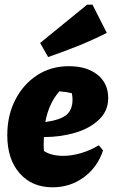

<svg xmlns="http://www.w3.org/2000/svg" viewBox="-20 -785 487 818"><path d="M204 13Q116 13 63.5 -47Q11 -107 11 -209Q11 -293 45 -359.5Q79 -426 138 -464.5Q197 -503 273 -503Q350 -503 395.5 -466.5Q441 -430 441 -367Q441 -313 402 -275.5Q363 -238 300.5 -219.5Q238 -201 167 -201Q166 -185 166 -167Q166 -154 167 -142Q198 -121 250 -121Q284 -121 323 -132Q362 -143 401 -166L419 -144Q395 -72 337 -29.5Q279 13 204 13ZM289 -361Q289 -374 286 -388Q261 -394 233 -396Q211 -371 196 -339Q181 -307 173 -265Q237 -274 263 -295.5Q289 -317 289 -361ZM185 -542 151 -602 351 -765H374L435 -645Q374 -614 311.5 -589Q249 -564 185 -542Z"/></svg>

Font: Piazzolla ExtraBold
Style: Italic
Weight: 800
Italic angle: -11.3°
Designer: Juan Pablo del Peral
Foundry: Huerta Tipografica
Version: Version 1.330